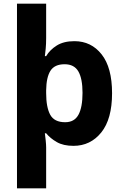

<svg xmlns="http://www.w3.org/2000/svg" viewBox="-20 -780 674 1040"><path d="M587 -275Q587 -135 528.5 -62.5Q470 10 378 10Q323 10 287.5 -10.5Q252 -31 230 -58H223Q225 -44 227.5 -20Q230 4 230 19V240H72V-760H230V-574Q230 -542 227.5 -516Q225 -490 223 -476H230Q250 -510 287.5 -533.5Q325 -557 383 -557Q474 -557 530.5 -485.5Q587 -414 587 -275ZM427 -277Q427 -354 404.5 -393Q382 -432 330 -432Q276 -432 253.5 -397Q231 -362 230 -291V-276Q230 -199 252 -158.5Q274 -118 333 -118Q383 -118 405 -158.5Q427 -199 427 -277Z"/></svg>

Font: Noto Sans Oriya
Style: Bold
Weight: 700
Designer: Amélie Bonet and Sol Matas
Foundry: Google LLC
Version: Version 2.006; ttfautohint (v1.8.4.7-5d5b)